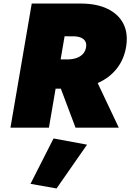

<svg xmlns="http://www.w3.org/2000/svg" viewBox="-20 -720 735 1083"><path d="M293 -300 406 0H650L508 -300ZM159 -700 39 0H256L376 -700ZM266 -516 400 -515Q423 -514 439 -506.5Q455 -499 462 -485Q469 -471 465 -451Q461 -430 447.5 -415.5Q434 -401 413.5 -393.5Q393 -386 368 -385H244L214 -220H371Q461 -221 529 -250.5Q597 -280 639 -333.5Q681 -387 692 -460Q703 -534 675.5 -587Q648 -640 588 -669.5Q528 -699 441 -700H297ZM282 61 152 317 299 343 471 96Z"/></svg>

Font: Jost Black
Style: Italic
Weight: 900
Italic angle: -5°
Version: Version 3.710